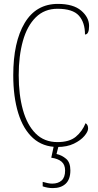

<svg xmlns="http://www.w3.org/2000/svg" viewBox="-20 -744 504 985"><path d="M275 10Q200 10 149.5 -35.5Q99 -81 73.5 -164Q48 -247 48 -358Q48 -528 106.5 -626Q165 -724 277 -724Q356 -724 396.5 -689.5Q437 -655 437 -611Q437 -567 416 -567Q416 -629 384.5 -664Q353 -699 275 -699Q208 -699 163.5 -655Q119 -611 97.5 -534Q76 -457 76 -358Q76 -258 97.5 -180.5Q119 -103 163 -59Q207 -15 275 -15Q336 -15 369 -42.5Q402 -70 419 -112Q432 -104 432 -85Q432 -69 413 -46.5Q394 -24 359 -7Q324 10 275 10ZM251 221Q225 221 199 212V189Q213 193 225 195.5Q237 198 248 198Q278 198 296 182Q314 166 314 131Q314 101 296 85.5Q278 70 243 65L259 -9H284L270 46Q297 52 319 70.5Q341 89 341 130Q341 176 317 198.5Q293 221 251 221Z"/></svg>

Font: Noto Serif Armenian Condensed Thin
Style: Regular
Weight: 100
Width: 3
Designer: Monotype Design Team
Foundry: Monotype Imaging Inc.
Version: Version 2.008; ttfautohint (v1.8.4.7-5d5b)